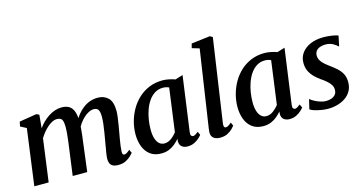

<svg xmlns="http://www.w3.org/2000/svg" viewBox="-84 -1192 2979 1577"><g transform="rotate(-15 1406.0 -404.0)"><path d="M239 -557 228.5 -444Q245.5 -469.5 268.5 -492Q291.5 -514.5 317.8 -531.8Q344 -549 372.5 -558.5Q401 -568 430.5 -568Q466.5 -568 490.8 -554.2Q515 -540.5 528 -510.2Q541 -480 543 -429.5Q543 -423 543 -416Q543 -409 542.5 -402Q542 -395 541.5 -387L523.5 -413Q540 -448.5 562.8 -476.8Q585.5 -505 612.8 -525.5Q640 -546 671.2 -557Q702.5 -568 737 -568Q790.5 -568 825 -535Q859.5 -502 859.5 -421.5Q859.5 -403 855.5 -372.5Q851.5 -342 846 -308.2Q840.5 -274.5 835.5 -247Q831 -222 826 -193.8Q821 -165.5 817.5 -138.8Q814 -112 813 -91Q812.5 -73.5 816.8 -67Q821 -60.5 828.5 -60.5Q838.5 -60.5 849.2 -66.5Q860 -72.5 877.5 -87.5L891 -58.5Q885.5 -51.5 869 -35Q852.5 -18.5 825.5 -4.2Q798.5 10 761.5 10Q729.5 10 712.5 0Q695.5 -10 689.5 -26.2Q683.5 -42.5 683.5 -61.5Q684 -80 688 -106.5Q692 -133 697.5 -162.5Q703 -192 707.5 -220.5Q712 -247.5 717.5 -280.2Q723 -313 727 -346.8Q731 -380.5 731 -409.5Q730.5 -454.5 718.2 -470Q706 -485.5 680.5 -485.5Q661 -485.5 638.8 -474.5Q616.5 -463.5 594.8 -443.2Q573 -423 554.2 -395.5Q535.5 -368 522.5 -335.5L543.5 -406.5Q543 -383.5 540.5 -355.5Q538 -327.5 534.8 -299.5Q531.5 -271.5 528 -247L497 0H373.5L403 -219Q407 -246.5 411.2 -279.5Q415.5 -312.5 418.5 -346Q421.5 -379.5 421.5 -408Q420.5 -456 408 -470.8Q395.5 -485.5 366 -485.5Q349.5 -485.5 329.8 -476Q310 -466.5 290 -449.5Q270 -432.5 251.5 -410.2Q233 -388 218 -363L169 0H47L111.5 -478L61 -504.5L68.5 -544L216 -568Z M1395 -99.5Q1392 -78 1398.2 -69.2Q1404.5 -60.5 1414 -60.5Q1422 -60.5 1432.2 -66.2Q1442.5 -72 1458.5 -85L1472.5 -56Q1467.5 -48.5 1451 -32.5Q1434.5 -16.5 1408.5 -3.2Q1382.5 10 1349.5 10Q1320 10 1301 -4.8Q1282 -19.5 1281 -51.5L1283.5 -72.5Q1266.5 -52.5 1244.2 -33.5Q1222 -14.5 1192.8 -2.2Q1163.5 10 1126.5 10Q1069.5 10 1032.5 -17.8Q995.5 -45.5 977.8 -92.2Q960 -139 960 -196.5Q960 -249 974 -302Q988 -355 1015 -402.8Q1042 -450.5 1082 -487.8Q1122 -525 1173.8 -546.5Q1225.5 -568 1288.5 -568Q1314 -568 1343.8 -561.8Q1373.5 -555.5 1394.5 -547.5L1459.5 -567.5ZM1327 -497Q1315.5 -503 1302.2 -505.8Q1289 -508.5 1275.5 -508.5Q1237 -508.5 1207.2 -490.2Q1177.5 -472 1155.2 -440.8Q1133 -409.5 1118.5 -369.8Q1104 -330 1097 -286.8Q1090 -243.5 1090 -202Q1090 -157.5 1100 -126.2Q1110 -95 1128.2 -79Q1146.5 -63 1171 -63Q1188.5 -63 1203.8 -69Q1219 -75 1232.2 -85Q1245.5 -95 1256.8 -106.5Q1268 -118 1277 -129Z M1676.5 -96.5Q1674 -79.5 1678.2 -70Q1682.5 -60.5 1692.5 -60.5Q1701 -60.5 1711.5 -65.8Q1722 -71 1741 -87.5L1754 -58.5Q1749 -51.5 1733.2 -35Q1717.5 -18.5 1690.5 -4.2Q1663.5 10 1624 10Q1605.5 10 1588.5 3.8Q1571.5 -2.5 1561 -16.5Q1550.5 -30.5 1550.5 -53.5Q1550.5 -58.5 1551.2 -65.2Q1552 -72 1552.8 -78.8Q1553.5 -85.5 1554 -89L1652 -742.5L1589.5 -761L1599 -798L1758.5 -817.5L1780.5 -804.5Z M2262 -99.5Q2259 -78 2265.2 -69.2Q2271.5 -60.5 2281 -60.5Q2289 -60.5 2299.2 -66.2Q2309.5 -72 2325.5 -85L2339.5 -56Q2334.5 -48.5 2318 -32.5Q2301.5 -16.5 2275.5 -3.2Q2249.5 10 2216.5 10Q2187 10 2168 -4.8Q2149 -19.5 2148 -51.5L2150.5 -72.5Q2133.5 -52.5 2111.2 -33.5Q2089 -14.5 2059.8 -2.2Q2030.5 10 1993.5 10Q1936.5 10 1899.5 -17.8Q1862.5 -45.5 1844.8 -92.2Q1827 -139 1827 -196.5Q1827 -249 1841 -302Q1855 -355 1882 -402.8Q1909 -450.5 1949 -487.8Q1989 -525 2040.8 -546.5Q2092.5 -568 2155.5 -568Q2181 -568 2210.8 -561.8Q2240.5 -555.5 2261.5 -547.5L2326.5 -567.5ZM2194 -497Q2182.5 -503 2169.2 -505.8Q2156 -508.5 2142.5 -508.5Q2104 -508.5 2074.2 -490.2Q2044.5 -472 2022.2 -440.8Q2000 -409.5 1985.5 -369.8Q1971 -330 1964 -286.8Q1957 -243.5 1957 -202Q1957 -157.5 1967 -126.2Q1977 -95 1995.2 -79Q2013.5 -63 2038 -63Q2055.5 -63 2070.8 -69Q2086 -75 2099.2 -85Q2112.5 -95 2123.8 -106.5Q2135 -118 2144 -129Z M2763 -463H2758.5Q2748.5 -475 2721 -490.5Q2693.5 -506 2657.5 -506Q2632.5 -506 2611.8 -498.8Q2591 -491.5 2578.5 -476.8Q2566 -462 2565 -439Q2564.5 -416 2575.5 -396.2Q2586.5 -376.5 2606.5 -359Q2626.5 -341.5 2652 -323Q2678 -304 2702.8 -282Q2727.5 -260 2743.2 -230.8Q2759 -201.5 2759 -160Q2759 -118 2741.5 -86.2Q2724 -54.5 2693.8 -33.2Q2663.5 -12 2624.8 -1Q2586 10 2543 10Q2516 10 2484.5 4.5Q2453 -1 2427.5 -9.2Q2402 -17.5 2392.5 -26L2412 -107.5H2414Q2424.5 -97.5 2446.2 -85.5Q2468 -73.5 2493.8 -64.8Q2519.5 -56 2543 -56Q2565.5 -56 2587 -62.5Q2608.5 -69 2622.8 -85Q2637 -101 2637 -128Q2637 -152 2624 -171.5Q2611 -191 2590 -208.5Q2569 -226 2544.5 -242.5Q2523 -257.5 2499.8 -279.8Q2476.5 -302 2460.2 -333.2Q2444 -364.5 2444 -406.5Q2444 -455 2471.5 -491.5Q2499 -528 2546.8 -548Q2594.5 -568 2655 -568Q2681.5 -568 2707.5 -565Q2733.5 -562 2753.2 -557.5Q2773 -553 2781 -549Z"/></g></svg>

Font: Merriweather SemiBold
Style: Italic
Weight: 600
Italic angle: -7.8°
Version: Version 2.101